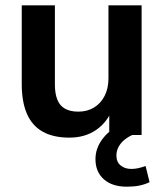

<svg xmlns="http://www.w3.org/2000/svg" viewBox="-20 -509 619 724"><path d="M242 10Q181 10 141 -12.5Q101 -35 81.5 -80Q62 -125 62 -192V-489H187V-190Q187 -156 196.3 -133Q205.5 -110 225.4 -99Q245.3 -88 275.4 -88Q309 -88 334.5 -103.5Q360 -119 374.5 -147.4Q389 -175.9 389 -214V-489H514V0H392V-102H406Q385 -48 342.5 -19Q300 10 242 10ZM458 195Q403 195 371.5 167Q340 139 340 91Q340 49 368 13Q396 -23 442 -42L479 0Q463 7 449 18.5Q435 30 427 45Q419 60 419 77Q419 102 435 115Q451 128 475 128Q489 128 502 125Q515 122 529 117L544 178Q525 187 504.5 191Q484 195 458 195Z"/></svg>

Font: Nunito Sans 12pt ExtraLight
Style: Regular
Weight: 200
Designer: Vernon Adams
Foundry: Vernon Adams
Version: Version 3.101;gftools[0.9.27]